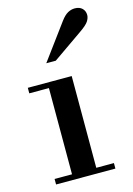

<svg xmlns="http://www.w3.org/2000/svg" viewBox="-112 -783 583 841"><g transform="rotate(-15 179.5 -362.0)"><path d="M114 -15V-425H224V-15ZM35 0V-25H304V0ZM25 -416V-441H224V-416ZM131 -524 249 -684Q266 -707 281.5 -715.5Q297 -724 313 -724Q335 -724 347 -712Q359 -700 359 -682Q359 -669 350 -654.5Q341 -640 309 -618L174 -524Z"/></g></svg>

Font: Libre Bodoni
Style: Regular
Weight: 400
Designer: Pablo Impallari, Rodrigo Fuenzalida
Foundry: Impallari Type
Version: Version 2.005;gftools[0.9.23]